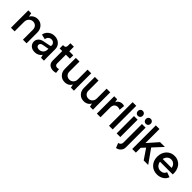

<svg xmlns="http://www.w3.org/2000/svg" viewBox="310 -2198 3913 3913"><g transform="rotate(45 2266.5 -241.5)"><path d="M57.1 0V-500H141.1L157.2 -418Q177.7 -460.4 221.7 -486.3Q265.6 -512.2 318.8 -512.2Q400.9 -512.2 453.9 -453.9Q506.8 -395.5 506.8 -306.2V0H401.9V-289.1Q401.9 -341.8 370.4 -375.5Q338.9 -409.2 289.1 -409.2Q233.9 -409.2 198 -370.6Q162.1 -332 162.1 -272V0Z M749.5 12.2Q675.8 12.2 630.6 -28.1Q585.4 -68.4 585.4 -133.8Q585.4 -184.1 621.6 -222.4Q657.7 -260.7 716.8 -272L874.5 -303.2Q885.7 -304.7 892.8 -312Q899.9 -319.3 899.9 -329.1Q899.9 -367.2 874.5 -392.1Q849.1 -417 810.5 -417Q769.5 -417 741.5 -390.6Q713.4 -364.3 710.4 -321.8L602.5 -348.1Q614.7 -420.4 671.6 -466.3Q728.5 -512.2 805.7 -512.2Q892.6 -512.2 948.7 -459.7Q1004.9 -407.2 1004.9 -326.2V-100.1L1006.8 0H923.8L905.8 -67.9Q882.3 -30.8 841.1 -9.3Q799.8 12.2 749.5 12.2ZM698.7 -147.9Q698.7 -120.6 719.5 -104.2Q740.2 -87.9 775.9 -87.9Q829.1 -87.9 864.5 -123Q899.9 -158.2 899.9 -213.9V-236.8Q896.5 -236.3 885.3 -233.6Q874 -231 867.7 -230L758.8 -210Q731 -205.1 714.8 -188.2Q698.7 -171.4 698.7 -147.9Z M1358.4 1Q1326.7 10.7 1294.9 12.5Q1263.2 14.2 1233.9 6.6Q1204.6 -1 1181.9 -17.1Q1159.2 -33.2 1145.8 -61.3Q1132.3 -89.4 1132.3 -126V-402.8H1057.1V-500H1086.4Q1109.4 -500 1123.3 -515.9Q1137.2 -531.7 1137.2 -558.1V-632.8H1237.3V-500H1352.5V-402.8H1237.3V-149.9Q1237.3 -122.1 1253.4 -105.7Q1269.5 -89.4 1293.7 -88.4Q1317.9 -87.4 1346.2 -96.2Z M1614.7 12.2Q1532.2 12.2 1479.5 -43Q1426.8 -98.1 1426.8 -186V-500H1531.7V-206.1Q1531.7 -157.2 1563.7 -125Q1595.7 -92.8 1645 -92.8Q1697.3 -92.8 1731.2 -128.4Q1765.1 -164.1 1765.1 -219.2V-500H1870.1V-100.1L1872.1 0H1785.2L1767.1 -76.2Q1750 -36.1 1708.7 -12Q1667.5 12.2 1614.7 12.2Z M2163.6 12.2Q2081.1 12.2 2028.3 -43Q1975.6 -98.1 1975.6 -186V-500H2080.6V-206.1Q2080.6 -157.2 2112.5 -125Q2144.5 -92.8 2193.8 -92.8Q2246.1 -92.8 2280 -128.4Q2314 -164.1 2314 -219.2V-500H2418.9V-100.1L2420.9 0H2334L2315.9 -76.2Q2298.8 -36.1 2257.6 -12Q2216.3 12.2 2163.6 12.2Z M2532.7 0V-500H2617.7L2632.8 -426.8Q2650.9 -478.5 2703.6 -500.2Q2756.3 -522 2815.4 -502L2805.7 -382.8Q2776.4 -397 2746.3 -398.2Q2716.3 -399.4 2692.4 -388.2Q2668.5 -377 2653.1 -350.6Q2637.7 -324.2 2637.7 -287.1V0Z M2883.3 0V-680.2H2988.3V0Z M3103 -500H3208V0H3103ZM3206.3 -577.6Q3186.5 -557.1 3155.8 -557.1Q3125 -557.1 3105.5 -577.6Q3085.9 -598.1 3085.9 -629.9Q3085.9 -661.6 3105.5 -681.9Q3125 -702.1 3155.8 -702.1Q3186.5 -702.1 3206.3 -681.9Q3226.1 -661.6 3226.1 -629.9Q3226.1 -598.1 3206.3 -577.6Z M3262.7 115.2Q3293.5 110.8 3313 89.1Q3332.5 67.4 3332.5 38.1V-500H3437.5V64.9Q3437.5 125 3400.1 167.5Q3362.8 210 3303.7 219.2ZM3436 -577.6Q3416.5 -557.1 3385.7 -557.1Q3355 -557.1 3335.2 -577.6Q3315.4 -598.1 3315.4 -629.9Q3315.4 -661.6 3335.2 -681.9Q3355 -702.1 3385.7 -702.1Q3416.5 -702.1 3436 -681.9Q3455.6 -661.6 3455.6 -629.9Q3455.6 -598.1 3436 -577.6Z M3882.3 0 3732.9 -220.2 3657.2 -139.2V0H3552.2V-680.2H3657.2V-275.9L3855 -500H3993.2L3803.2 -294.9L4012.2 0Z M4272.5 12.2Q4162.6 12.2 4092.5 -61.5Q4022.5 -135.3 4022.5 -250Q4022.5 -364.7 4090.8 -438.5Q4159.2 -512.2 4265.6 -512.2Q4323.7 -512.2 4371.6 -488.3Q4419.4 -464.4 4449.5 -424.1Q4479.5 -383.8 4493.7 -330.1Q4507.8 -276.4 4502.4 -216.8H4134.8Q4144.5 -159.2 4182.1 -124.5Q4219.7 -89.8 4273.4 -89.8Q4315.9 -89.8 4347.7 -111.8Q4379.4 -133.8 4388.7 -168.9L4495.6 -130.9Q4476.1 -66.9 4414.6 -27.3Q4353 12.2 4272.5 12.2ZM4135.7 -294.9H4392.6Q4385.3 -347.2 4349.9 -379.6Q4314.5 -412.1 4265.6 -412.1Q4216.8 -412.1 4181.6 -379.9Q4146.5 -347.7 4135.7 -294.9Z"/></g></svg>

Font: Apfel Grotezk Mittel
Style: Regular
Weight: 500
Designer: Luigi Gorlero
Foundry: © 2023, Luigi Gorlero & Collletttivo
Version: Version 2.000;Glyphs 3.2 (3217)